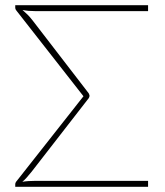

<svg xmlns="http://www.w3.org/2000/svg" viewBox="-20 -723 640 743"><path d="M326.5 -353Q326.5 -345.5 319 -337.5L102 -58Q90.5 -44 82.5 -35Q74.5 -26 66.5 -19.5Q78.5 -21.5 90 -22.2Q101.5 -23 113.5 -23H553V0H39V-10Q39 -13.5 40.8 -17Q42.5 -20.5 45 -23L303 -350.5L43.5 -682Q39 -687.5 39 -692V-703H553V-680H115.5Q102.5 -680 90.8 -681Q79 -682 67 -684.5Q78.5 -674.5 87.2 -665.8Q96 -657 106.5 -643.5L319 -367.5Q323 -363 324.5 -359.5Q326 -356 326.5 -353Z"/></svg>

Font: Lato Thin
Style: Regular
Weight: 200
Designer: Lukasz Dziedzic
Foundry: tyPoland Lukasz Dziedzic
Version: Version 2.007; 2014-02-27